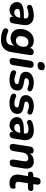

<svg xmlns="http://www.w3.org/2000/svg" viewBox="1521 -2293 963 4045"><g transform="rotate(90 2002.5 -270.5)"><path d="M189 11Q143 11 105 -10.5Q67 -32 45 -67Q23 -102 23 -143Q23 -221 89.5 -256.5Q156 -292 298 -292H366L368 -305Q375 -346 353.5 -368Q332 -390 281 -390Q250 -390 220.5 -384Q191 -378 159 -364Q131 -353 111 -363Q91 -373 84 -393.5Q77 -414 88 -435.5Q99 -457 133 -470Q176 -486 219 -493.5Q262 -501 302 -501Q386 -501 434 -470Q482 -439 499 -386.5Q516 -334 505 -269L473 -66Q462 9 392 9Q359 9 343 -11.5Q327 -32 333 -72Q309 -29 271 -9Q233 11 189 11ZM240 -90Q283 -90 312.5 -116.5Q342 -143 349 -188L354 -214H301Q228 -214 198 -200.5Q168 -187 168 -153Q168 -123 188.5 -106.5Q209 -90 240 -90Z M817 191Q759 191 704.5 179Q650 167 610 146Q584 132 578 110Q572 88 581.5 68Q591 48 611.5 39Q632 30 659 44Q689 59 724 68.5Q759 78 795 78Q852 78 887.5 54Q923 30 932 -25L943 -88Q918 -51 876.5 -31.5Q835 -12 787 -12Q698 -12 644 -65.5Q590 -119 590 -214Q590 -292 621 -357.5Q652 -423 708.5 -462Q765 -501 840 -501Q893 -501 933 -479Q973 -457 993 -415L994 -426Q1005 -499 1080 -499Q1114 -499 1130 -476Q1146 -453 1139 -411L1079 -33Q1063 74 997.5 132.5Q932 191 817 191ZM837 -125Q878 -125 906.5 -148Q935 -171 950.5 -208.5Q966 -246 966 -290Q966 -335 941 -361.5Q916 -388 870 -388Q829 -388 800.5 -365.5Q772 -343 757 -305.5Q742 -268 742 -223Q742 -178 766.5 -151.5Q791 -125 837 -125Z M1360 -581Q1320 -581 1300.5 -600Q1281 -619 1285 -654Q1295 -732 1384 -732Q1424 -732 1444 -712.5Q1464 -693 1458 -658Q1447 -581 1360 -581ZM1265 9Q1230 9 1213.5 -14.5Q1197 -38 1204 -79L1259 -424Q1271 -499 1346 -499Q1381 -499 1397.5 -476Q1414 -453 1407 -411L1352 -66Q1340 9 1265 9Z M1668 11Q1621 11 1576.5 2.5Q1532 -6 1500 -21Q1472 -33 1463.5 -54.5Q1455 -76 1462.5 -96Q1470 -116 1489 -125.5Q1508 -135 1535 -123Q1600 -93 1667 -93Q1710 -93 1731.5 -108Q1753 -123 1753 -146Q1753 -179 1705 -188L1614 -205Q1556 -216 1524 -249Q1492 -282 1492 -333Q1492 -378 1518.5 -416.5Q1545 -455 1597 -478Q1649 -501 1725 -501Q1758 -501 1797 -493Q1836 -485 1866 -470Q1893 -457 1901 -436.5Q1909 -416 1901 -397Q1893 -378 1873 -370Q1853 -362 1826 -373Q1774 -398 1717 -398Q1672 -398 1649.5 -382Q1627 -366 1627 -341Q1627 -327 1636.5 -316.5Q1646 -306 1668 -302L1758 -285Q1888 -261 1888 -157Q1888 -76 1827.5 -32.5Q1767 11 1668 11Z M2160 11Q2113 11 2068.5 2.5Q2024 -6 1992 -21Q1964 -33 1955.5 -54.5Q1947 -76 1954.5 -96Q1962 -116 1981 -125.5Q2000 -135 2027 -123Q2092 -93 2159 -93Q2202 -93 2223.5 -108Q2245 -123 2245 -146Q2245 -179 2197 -188L2106 -205Q2048 -216 2016 -249Q1984 -282 1984 -333Q1984 -378 2010.5 -416.5Q2037 -455 2089 -478Q2141 -501 2217 -501Q2250 -501 2289 -493Q2328 -485 2358 -470Q2385 -457 2393 -436.5Q2401 -416 2393 -397Q2385 -378 2365 -370Q2345 -362 2318 -373Q2266 -398 2209 -398Q2164 -398 2141.5 -382Q2119 -366 2119 -341Q2119 -327 2128.5 -316.5Q2138 -306 2160 -302L2250 -285Q2380 -261 2380 -157Q2380 -76 2319.5 -32.5Q2259 11 2160 11Z M2613 11Q2567 11 2529 -10.5Q2491 -32 2469 -67Q2447 -102 2447 -143Q2447 -221 2513.5 -256.5Q2580 -292 2722 -292H2790L2792 -305Q2799 -346 2777.5 -368Q2756 -390 2705 -390Q2674 -390 2644.5 -384Q2615 -378 2583 -364Q2555 -353 2535 -363Q2515 -373 2508 -393.5Q2501 -414 2512 -435.5Q2523 -457 2557 -470Q2600 -486 2643 -493.5Q2686 -501 2726 -501Q2810 -501 2858 -470Q2906 -439 2923 -386.5Q2940 -334 2929 -269L2897 -66Q2886 9 2816 9Q2783 9 2767 -11.5Q2751 -32 2757 -72Q2733 -29 2695 -9Q2657 11 2613 11ZM2664 -90Q2707 -90 2736.5 -116.5Q2766 -143 2773 -188L2778 -214H2725Q2652 -214 2622 -200.5Q2592 -187 2592 -153Q2592 -123 2612.5 -106.5Q2633 -90 2664 -90Z M3075 7Q3040 7 3023.5 -16Q3007 -39 3014 -81L3068 -424Q3079 -499 3154 -499Q3188 -499 3204.5 -478.5Q3221 -458 3214 -418V-416Q3268 -501 3380 -501Q3460 -501 3502.5 -451Q3545 -401 3528 -292L3492 -68Q3481 7 3405 7Q3370 7 3353.5 -16Q3337 -39 3343 -81L3376 -289Q3392 -384 3315 -384Q3264 -384 3233 -351.5Q3202 -319 3193 -262L3162 -68Q3151 7 3075 7Z M3846 11Q3740 11 3693 -45.5Q3646 -102 3660 -191L3690 -378H3656Q3596 -378 3596 -426Q3596 -457 3616 -474Q3636 -491 3671 -491H3707L3721 -574Q3731 -644 3802 -644Q3840 -644 3857.5 -622Q3875 -600 3869 -561L3858 -491H3944Q3973 -491 3989 -479Q4005 -467 4005 -444Q4005 -416 3986.5 -397Q3968 -378 3936 -378H3841L3812 -199Q3804 -152 3823 -132Q3842 -112 3876 -112Q3893 -112 3903 -114.5Q3913 -117 3924 -117Q3940 -117 3947.5 -108.5Q3955 -100 3955 -76Q3955 -35 3941.5 -19Q3928 -3 3905 3Q3892 7 3876 9Q3860 11 3846 11Z"/></g></svg>

Font: Nunito ExtraBold
Style: Italic
Weight: 800
Italic angle: -9°
Designer: Vernon Adams
Foundry: Vernon Adams
Version: Version 3.601; ttfautohint (v1.8.2.53-6de2)